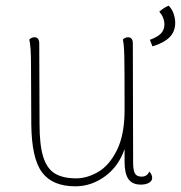

<svg xmlns="http://www.w3.org/2000/svg" viewBox="-20 -643 636 675"><path d="M515 -18Q515 -7 504 -0.5Q493 6 475 6Q445 6 431.5 -13.5Q418 -33 418 -73V-119Q397 -58 349 -23Q301 12 245 12Q164 12 127.5 -37.5Q91 -87 90 -207L89 -417Q89 -480 83 -504Q91 -512 101 -512Q118 -512 118 -490L119 -206Q119 -133 132 -91.5Q145 -50 173 -33Q201 -16 248 -16Q286 -16 325 -38.5Q364 -61 391 -115Q418 -169 418 -257Q418 -407 417 -447Q416 -487 412 -504Q420 -512 430 -512Q447 -512 447 -490L448 -72Q448 -44 454.5 -33Q461 -22 478 -22Q497 -22 505 -40Q515 -29 515 -18ZM507 -503Q534 -513 546 -525.5Q558 -538 558 -557Q558 -581 540 -602Q557 -617 573 -623Q585 -611 590.5 -594.5Q596 -578 596 -563Q596 -532 576 -512Q556 -492 516 -480Z"/></svg>

Font: Arima Madurai Thin
Style: Regular
Weight: 250
Designer: Joana Correia and Natanael Gama
Foundry: NDISCOVER
Version: Version 1.020; ttfautohint (v1.5) -l 7 -r 28 -G 50 -x 13 -D 